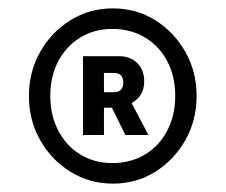

<svg xmlns="http://www.w3.org/2000/svg" viewBox="-20 -742 538 458"><path d="M249 -304Q194 -304 148.5 -332Q103 -360 76 -407.5Q49 -455 49 -513Q49 -571 76 -618.5Q103 -666 148.5 -694Q194 -722 249 -722Q305 -722 350 -694Q395 -666 422 -618.5Q449 -571 449 -513Q449 -455 422 -407.5Q395 -360 350 -332Q305 -304 249 -304ZM248 -353Q292 -353 326 -373.5Q360 -394 379 -430.5Q398 -467 398 -513Q398 -560 379 -596Q360 -632 326 -652.5Q292 -673 248 -673Q205 -673 171.5 -652.5Q138 -632 119 -596Q100 -560 100 -513Q100 -467 119 -430.5Q138 -394 171.5 -373.5Q205 -353 248 -353ZM178 -420V-608H263Q291 -608 307.5 -591.5Q324 -575 324 -548Q324 -513 294 -496L334 -420H279L247 -485H228V-420ZM252 -568H228V-522H251Q274 -522 274 -545Q274 -568 252 -568Z"/></svg>

Font: Red Hat Text
Style: Bold
Weight: 700
Designer: Pentagram, MCKL
Foundry: MCKL
Version: Version 1.030